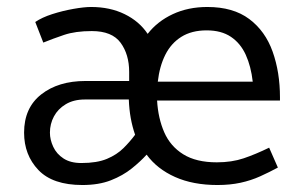

<svg xmlns="http://www.w3.org/2000/svg" viewBox="-20 -518 854 550"><path d="M782 -230H430Q433 -179 450.5 -139Q468 -99 505 -76Q542 -53 601 -53Q644 -53 678 -64.5Q712 -76 751 -95L776 -38Q752 -25 725.5 -13Q699 -1 669 5.5Q639 12 603 12Q533 12 481.5 -11Q430 -34 400 -75Q383 -56 357.5 -35.5Q332 -15 297.5 -1.5Q263 12 216 12Q131 12 90 -31Q49 -74 49 -138Q49 -209 98 -247.5Q147 -286 225 -286H350V-312Q350 -362 325.5 -395.5Q301 -429 243 -429Q196 -429 163.5 -418Q131 -407 104 -396L81 -455Q100 -468 129.5 -477.5Q159 -487 190 -492.5Q221 -498 241 -498Q295 -498 337 -477.5Q379 -457 403 -421Q431 -457 475 -477.5Q519 -498 574 -498Q648 -498 694 -463.5Q740 -429 761 -370Q782 -311 782 -239ZM432 -284H704Q699 -328 684 -361Q669 -394 641.5 -412.5Q614 -431 572 -431Q529 -431 499.5 -412.5Q470 -394 453.5 -361Q437 -328 432 -284ZM349 -233H223Q191 -233 168.5 -219.5Q146 -206 134.5 -184.5Q123 -163 123 -138Q123 -118 132.5 -97.5Q142 -77 162 -64Q182 -51 213 -51Q258 -51 286.5 -63Q315 -75 334 -94Q353 -113 367 -132Q359 -155 354.5 -180Q350 -205 349 -233Z"/></svg>

Font: Catamaran
Style: Regular
Weight: 400
Designer: Pria Ravichandran
Version: Version 2.000